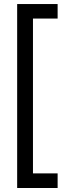

<svg xmlns="http://www.w3.org/2000/svg" viewBox="-20 -770 325 950"><path d="M64.9 160.2V-750H265.1V-678.2H143.1V87.9H265.1V160.2Z"/></svg>

Font: TASA Explorer
Style: Regular
Weight: 400
Designer: Weizhong Zhang
Foundry: Local Remote
Version: Version 1.000;Glyphs 3.1.2 (3151)